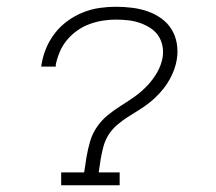

<svg xmlns="http://www.w3.org/2000/svg" viewBox="-20 -548 640 568"><path d="M161 0V-38H229L236 -84Q240 -107 246.5 -129.5Q253 -152 266.5 -172Q280 -192 299 -207.5Q318 -223 339 -236Q360 -249 379.5 -263Q399 -277 416 -295Q433 -313 445 -334Q457 -355 461 -378Q464 -395 460.5 -412.5Q457 -430 447.5 -443.5Q438 -457 423.5 -466Q409 -475 393 -480.5Q377 -486 359 -488Q341 -490 323 -490Q304 -490 284.5 -487Q265 -484 245.5 -477Q226 -470 209 -458Q192 -446 178.5 -430Q165 -414 157 -395Q149 -376 145 -357Q145 -355 145 -353.5Q145 -352 145 -351H102Q102 -353 102.5 -354.5Q103 -356 103 -358Q107 -383 117 -406.5Q127 -430 143 -450.5Q159 -471 180.5 -486.5Q202 -502 226 -511.5Q250 -521 274.5 -524.5Q299 -528 323 -528Q347 -528 371 -525Q395 -522 416.5 -514.5Q438 -507 456.5 -494Q475 -481 487 -462Q499 -443 503 -419.5Q507 -396 503 -372Q500 -354 493 -336.5Q486 -319 475.5 -302.5Q465 -286 451.5 -271.5Q438 -257 423 -245Q408 -233 391 -222.5Q374 -212 357.5 -201.5Q341 -191 326 -178Q311 -165 301 -149Q291 -133 286 -114.5Q281 -96 278 -78L272 -38H334V0Z"/></svg>

Font: Iosevka Etoile XLtObl
Style: Regular
Weight: 200
Italic angle: -9°
Designer: Belleve Invis
Foundry: Belleve Invis
Version: Version 15.5.2; ttfautohint (v1.8.4)